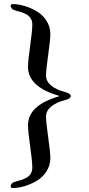

<svg xmlns="http://www.w3.org/2000/svg" viewBox="-20 -731 436 937"><path d="M32.2 180.2Q32.2 160.6 58.6 154.3Q71.8 150.9 80.3 148.4Q88.9 146 100.8 140.6Q112.8 135.3 119.9 128.9Q127 122.6 132.3 112.1Q137.7 101.6 137.7 88.9Q137.7 56.6 127.4 -15.1Q116.7 -90.3 116.7 -120.1Q116.7 -217.3 268.6 -261.2V-263.2Q116.7 -307.1 116.7 -404.3Q116.7 -434.1 127.4 -509.3Q137.7 -581.1 137.7 -613.3Q137.7 -626 132.3 -636.5Q127 -647 119.9 -653.3Q112.8 -659.7 100.8 -665Q88.9 -670.4 80.3 -672.9Q71.8 -675.3 58.6 -678.7Q32.2 -685.1 32.2 -704.6Q32.2 -710.9 43.9 -710.9Q69.3 -710.9 99.1 -702.1Q128.9 -693.4 158 -676.8Q187 -660.2 206.3 -630.6Q225.6 -601.1 225.6 -564.5Q225.6 -537.1 215.3 -464.4Q204.6 -388.2 204.6 -363.3Q204.6 -305.7 302.7 -280.3Q325.2 -273.9 325.2 -262.2Q325.2 -250.5 302.7 -244.1Q204.6 -218.8 204.6 -161.1Q204.6 -136.2 215.3 -60.1Q225.6 12.7 225.6 40Q225.6 76.7 206.3 106.2Q187 135.7 158 152.3Q128.9 168.9 99.1 177.7Q69.3 186.5 43.9 186.5Q32.2 186.5 32.2 180.2Z"/></svg>

Font: Monomachus
Style: Medium
Weight: 500
Designer: Alexey Kryukov
Version: Version 1.0